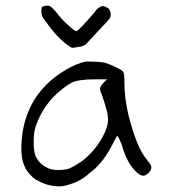

<svg xmlns="http://www.w3.org/2000/svg" viewBox="-20 -662 610 676"><path d="M283.2 -445.3Q334 -445.3 351.6 -440.4Q362.3 -437.5 387.2 -425.8Q412.1 -414.1 413.1 -409.2Q418 -406.2 418 -375Q418 -320.3 430.7 -263.7Q460 -144.5 495.1 -102.5Q498 -98.6 504.4 -90.3Q510.7 -82 511.7 -79.1Q516.6 -61.5 495.1 -46.9Q478.5 -35.2 453.1 -63.5Q424.8 -93.8 408.2 -154.3Q395.5 -184.6 392.6 -183.6Q385.7 -172.9 377.9 -157.2Q345.7 -91.8 301.8 -57.6Q264.6 -24.4 230.5 -14.6Q206.1 -5.9 189.5 -5.9Q149.4 -5.9 114.3 -25.4Q100.6 -31.2 85.4 -47.9Q70.3 -64.5 65.4 -79.1Q51.8 -110.4 56.2 -166.5Q60.5 -222.7 80.1 -269.5Q101.6 -322.3 143.6 -364.3Q171.9 -392.6 211.4 -416Q251 -439.5 283.2 -445.3ZM343.8 -370.1 357.4 -382.8H314.5Q254.9 -382.8 230.5 -370.1Q135.7 -312.5 103.5 -210Q98.6 -190.4 98.6 -161.6Q98.6 -132.8 103.5 -117.2Q114.3 -86.9 146.5 -71.3Q160.2 -63.5 185.5 -63.5Q210 -63.5 223.6 -68.8Q237.3 -74.2 264.6 -91.8Q307.6 -123 336.4 -171.4Q365.2 -219.7 359.4 -252.9Q359.4 -262.7 349.6 -294.9Q339.8 -327.1 334 -339.8L332 -349.6Q332 -355.5 343.8 -370.1ZM141.6 -585.9Q123 -605.5 126 -627.9Q126 -635.7 128.9 -638.2Q131.8 -640.6 140.6 -641.6Q150.4 -643.6 157.7 -639.2Q165 -634.8 178.7 -618.2Q192.4 -599.6 212.9 -580.1Q233.4 -560.5 244.1 -553.7Q249 -550.8 254.9 -555.7Q266.6 -566.4 287.6 -589.8Q308.6 -613.3 313.5 -619.1Q318.4 -627.9 327.1 -634.3Q335.9 -640.6 341.8 -640.6Q347.7 -640.6 355.5 -636.2Q363.3 -631.8 366.2 -627Q373 -611.3 367.2 -598.6Q362.3 -590.8 329.1 -556.6Q287.1 -511.7 283.2 -506.8Q272.5 -497.1 245.1 -495.1Q237.3 -493.2 233.9 -493.7Q230.5 -494.1 221.7 -501Q207 -509.8 184.1 -533.2Q161.1 -556.6 141.6 -585.9Z"/></svg>

Font: JasonHandwriting2
Style: Regular
Weight: 400
Version: Version 1.05.10